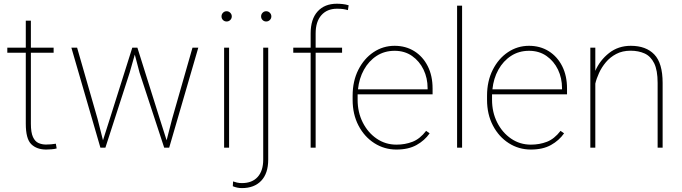

<svg xmlns="http://www.w3.org/2000/svg" viewBox="-20 -780 3601 1014"><path d="M263.2 -528.3V-501.5H143.1V-126.5Q143.1 -80.1 154.1 -56.4Q165 -32.7 183.3 -24.7Q201.7 -16.6 222.7 -16.6Q237.8 -16.6 249.5 -17.8Q261.2 -19 274.9 -21L279.3 3.9Q268.6 7.3 251.5 8.5Q234.4 9.8 224.1 9.8Q173.8 9.8 145 -18.6Q116.2 -46.9 116.2 -126.5V-501.5H18.6V-528.3H116.2V-670.9H143.1V-528.3Z M560.1 -152.8 678.7 -528.3H705.6L823.7 -152.8L859.9 -39.1L889.2 -152.8L996.6 -528.3H1027.3L873.5 0H847.2L716.8 -397L691.9 -491.7L665 -397L536.6 0H510.3L356.9 -528.3H387.2L495.1 -152.8L523.9 -39.1Z M1149.9 -693.4Q1149.9 -704.6 1157.7 -712.6Q1165.5 -720.7 1176.8 -720.7Q1188 -720.7 1196 -712.6Q1204.1 -704.6 1204.1 -693.4Q1204.1 -682.1 1196 -674.3Q1188 -666.5 1176.8 -666.5Q1165.5 -666.5 1157.7 -674.3Q1149.9 -682.1 1149.9 -693.4ZM1189.9 -528.3V0H1163.6V-528.3Z M1358.9 -693.4Q1358.9 -704.6 1366.7 -712.6Q1374.5 -720.7 1385.7 -720.7Q1397 -720.7 1405 -712.6Q1413.1 -704.6 1413.1 -693.4Q1413.1 -682.1 1405 -674.3Q1397 -666.5 1385.7 -666.5Q1374.5 -666.5 1366.7 -674.3Q1358.9 -682.1 1358.9 -693.4ZM1370.1 -528.3H1396.5V63Q1396.5 135.7 1359.6 174.6Q1322.8 213.4 1257.3 213.4Q1233.4 213.4 1209.5 203.6L1210.9 178.2Q1218.8 181.2 1231.2 184.1Q1243.7 187 1257.3 187Q1311.5 187 1340.8 154.5Q1370.1 122.1 1370.1 63Z M1647 0H1620.6V-501.5H1528.8V-528.3H1620.6V-603.5Q1620.6 -679.2 1657.5 -719.7Q1694.3 -760.3 1758.8 -760.3Q1773.9 -760.3 1790 -758.5Q1806.2 -756.8 1821.3 -752L1817.4 -726.6Q1803.7 -730.5 1791.5 -732.2Q1779.3 -733.9 1759.3 -733.9Q1707.5 -733.9 1677.2 -699.7Q1647 -665.5 1647 -603.5V-528.3H1786.6V-501.5H1647Z M2073.7 9.8Q2009.8 9.8 1957 -23.9Q1904.3 -57.6 1873.3 -116.9Q1842.3 -176.3 1842.3 -252.9V-274.4Q1842.3 -351.6 1872.3 -411.1Q1902.3 -470.7 1952.6 -504.4Q2002.9 -538.1 2064 -538.1Q2122.6 -538.1 2168 -509.8Q2213.4 -481.4 2239 -430.7Q2264.6 -379.9 2264.6 -312.5V-281.7H1868.7Q1868.7 -278.3 1868.7 -274.4V-252.9Q1868.7 -187 1895.8 -133.3Q1922.9 -79.6 1969.2 -47.9Q2015.6 -16.1 2073.7 -16.1Q2119.1 -16.1 2158.4 -31.2Q2197.8 -46.4 2230.5 -88.9L2249 -75.7Q2222.7 -38.1 2179.9 -14.2Q2137.2 9.8 2073.7 9.8ZM2064 -511.7Q2010.7 -511.7 1969.2 -484.9Q1927.7 -458 1902.1 -411.9Q1876.5 -365.7 1870.6 -308.1H2238.3V-314.5Q2238.3 -367.7 2216.8 -412.4Q2195.3 -457 2156.2 -484.4Q2117.2 -511.7 2064 -511.7Z M2420.4 -750V0H2394V-750Z M2783.7 9.8Q2719.7 9.8 2667 -23.9Q2614.3 -57.6 2583.3 -116.9Q2552.2 -176.3 2552.2 -252.9V-274.4Q2552.2 -351.6 2582.3 -411.1Q2612.3 -470.7 2662.6 -504.4Q2712.9 -538.1 2773.9 -538.1Q2832.5 -538.1 2877.9 -509.8Q2923.3 -481.4 2949 -430.7Q2974.6 -379.9 2974.6 -312.5V-281.7H2578.6Q2578.6 -278.3 2578.6 -274.4V-252.9Q2578.6 -187 2605.7 -133.3Q2632.8 -79.6 2679.2 -47.9Q2725.6 -16.1 2783.7 -16.1Q2829.1 -16.1 2868.4 -31.2Q2907.7 -46.4 2940.4 -88.9L2959 -75.7Q2932.6 -38.1 2889.9 -14.2Q2847.2 9.8 2783.7 9.8ZM2773.9 -511.7Q2720.7 -511.7 2679.2 -484.9Q2637.7 -458 2612.1 -411.9Q2586.4 -365.7 2580.6 -308.1H2948.2V-314.5Q2948.2 -367.7 2926.8 -412.4Q2905.3 -457 2866.2 -484.4Q2827.1 -511.7 2773.9 -511.7Z M3310.1 -512.2Q3267.1 -512.2 3234.6 -495.1Q3202.1 -478 3179.7 -451.2Q3157.2 -424.3 3143.6 -394.3Q3129.9 -364.3 3124 -338.4V0H3097.7V-528.3H3124V-405.8Q3147.9 -461.4 3196.5 -499.8Q3245.1 -538.1 3311.5 -538.1Q3391.6 -538.1 3435.5 -492.4Q3479.5 -446.8 3479.5 -341.8V0H3453.1V-341.8Q3453.1 -409.2 3434.8 -446Q3416.5 -482.9 3384.3 -497.6Q3352.1 -512.2 3310.1 -512.2Z"/></svg>

Font: Vazirmatn RD UI Thin
Style: Regular
Weight: 100
Designer: Saber Rastikerdar
Foundry: Saber Rastikerdar
Version: Version 33.003